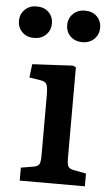

<svg xmlns="http://www.w3.org/2000/svg" viewBox="-79 -788 475 825"><g transform="rotate(5 159.0 -376.0)"><path d="M38 0V-56L92 -65Q110 -68 116 -77.5Q122 -87 122 -115V-375Q122 -412 115.5 -423.5Q109 -435 86 -438L41 -445L48 -503L223 -512L236 -506V-112Q236 -87 242 -77.5Q248 -68 267 -65L319 -55V0ZM254 -616Q223 -616 203 -635Q183 -654 183 -684Q183 -713 203 -732.5Q223 -752 254 -752Q286 -752 305.5 -733Q325 -714 325 -684Q325 -655 305 -635.5Q285 -616 254 -616ZM45 -616Q15 -616 -5 -635Q-25 -654 -25 -684Q-25 -713 -5 -732.5Q15 -752 45 -752Q78 -752 97.5 -733Q117 -714 117 -684Q117 -655 97 -635.5Q77 -616 45 -616Z"/></g></svg>

Font: Literata Medium
Style: Regular
Weight: 500
Designer: Latin by Veronika Burian and Jose Scaglione. Greek by Irene Vlachou. Cyrillic by Vera Evstafieva.
Foundry: TypeTogether
Version: Version 3.103; ttfautohint (v1.8.4.7-5d5b);gftools[0.9.29]